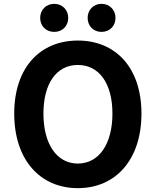

<svg xmlns="http://www.w3.org/2000/svg" viewBox="-20 -965 810 999"><path d="M385 14C581 14 716 -133 716 -374C716 -614 581 -754 385 -754C189 -754 54 -614 54 -374C54 -133 189 14 385 14ZM385 -114C275 -114 206 -216 206 -374C206 -532 275 -627 385 -627C495 -627 565 -532 565 -374C565 -216 495 -114 385 -114ZM262 -799C305 -799 335 -830 335 -872C335 -913 305 -945 262 -945C219 -945 189 -913 189 -872C189 -830 219 -799 262 -799ZM508 -799C551 -799 581 -830 581 -872C581 -913 551 -945 508 -945C466 -945 436 -913 436 -872C436 -830 466 -799 508 -799Z"/></svg>

Font: Source Han Sans KR
Style: Bold
Weight: 700
Designer: Ryoko NISHIZUKA 西塚涼子 (kana, bopomofo & ideographs); Paul D. Hunt (Latin, Greek & Cyrillic); Sandoll Communications 산돌커뮤니
Foundry: Adobe
Version: Version 2.004;hotconv 1.0.118;makeotfexe 2.5.65603